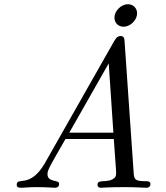

<svg xmlns="http://www.w3.org/2000/svg" viewBox="-20 -886 783 906"><path d="M520 -803C520 -777 539 -760 563 -760C597 -760 627 -793 627 -823C627 -846 610 -866 584 -866C550 -866 520 -833 520 -803ZM59 -14C59 -3 65 0 81 0C93 0 117 -3 150 -3C203 -3 230 0 239 0C257 0 259 -12 259 -19C259 -40 204 -23 204 -65C204 -86 225 -118 289 -230H517C523 -135 528 -88 528 -73C528 -61 527 -52 520 -46C488 -19 440 -44 440 -14C440 -7 445 0 455 0C465 0 490 -3 567 -3C629 -3 650 0 670 0C686 0 690 -10 690 -17C690 -32 675 -31 663 -31C623 -32 613 -36 611 -67L568 -688C567 -700 568 -716 549 -716C530 -716 523 -698 517 -689L190 -113C120 5 59 -54 59 -14ZM307 -260 493 -587 515 -260Z"/></svg>

Font: CMU Serif
Style: Italic
Weight: 500
Italic angle: -14.04°
Version: Version 0.7.0